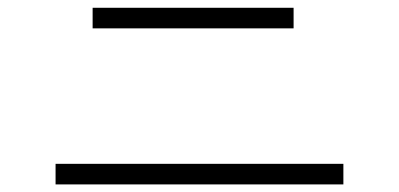

<svg xmlns="http://www.w3.org/2000/svg" viewBox="-20 -616 1040 501"><path d="M221.7 -542V-595.7H746.1V-542ZM125 -134.8V-188.5H876V-134.8Z"/></svg>

Font: Gothic A1 Light
Style: Regular
Weight: 300
Version: Version 2.50